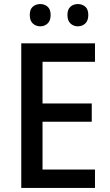

<svg xmlns="http://www.w3.org/2000/svg" viewBox="-20 -928 541 948"><path d="M449 0H85V-714H449V-623H190V-417H433V-327H190V-91H449ZM127 -854Q127 -882 142 -895Q157 -908 179 -908Q200 -908 215 -895Q230 -882 230 -854Q230 -826 215 -812Q200 -798 179 -798Q157 -798 142 -812Q127 -826 127 -854ZM313 -854Q313 -882 328 -895Q343 -908 364 -908Q386 -908 401 -895Q416 -882 416 -854Q416 -826 401 -812Q386 -798 364 -798Q343 -798 328 -812Q313 -826 313 -854Z"/></svg>

Font: Noto Sans Lao UI SemCond Med
Style: Regular
Weight: 500
Width: 4
Designer: Monotype Design Team
Foundry: Monotype Imaging Inc.
Version: Version 2.000; ttfautohint (v1.8.4.7-5d5b)